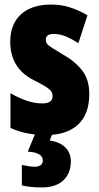

<svg xmlns="http://www.w3.org/2000/svg" viewBox="-20 -583 436 843"><path d="M372 -170Q372 -81 322 -35.5Q272 10 183 10Q143 10 103.5 3Q64 -4 26 -21V-174Q56 -156 92.5 -142.5Q129 -129 166 -129Q211 -129 211 -161Q211 -170 206.5 -179Q202 -188 184.5 -200Q167 -212 128 -231Q25 -283 25 -400Q25 -477 72 -520Q119 -563 205 -563Q248 -563 286 -551Q324 -539 364 -516L324 -393Q299 -410 271.5 -422Q244 -434 215 -434Q181 -434 181 -408Q181 -399 185.5 -392Q190 -385 207 -374Q224 -363 259 -342Q309 -314 340.5 -274Q372 -234 372 -170ZM291 126Q291 178 258 209Q225 240 163 240Q114 240 76 231V141Q93 145 106.5 147Q120 149 131 149Q168 149 168 121Q168 104 150.5 94Q133 84 102 83L136 0H212L198 34Q242 40 266.5 64Q291 88 291 126Z"/></svg>

Font: Noto Sans Malayalam ExtraCondensed Black
Style: Regular
Weight: 900
Width: 2
Designer: Jelle Bosma - Monotype Design Team
Foundry: Monotype Imaging Inc.
Version: Version 2.104; ttfautohint (v1.8.4.7-5d5b)